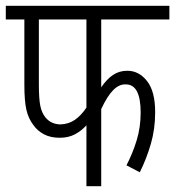

<svg xmlns="http://www.w3.org/2000/svg" viewBox="-20 -642 604 662"><path d="M329 -575V-341Q348 -369 369.5 -383.5Q391 -398 419 -398Q459 -398 487 -362.5Q515 -327 515 -255Q515 -197 500 -145.5Q485 -94 462 -48L416 -72Q437 -112 451 -157.5Q465 -203 465 -254Q465 -352 413 -351Q391 -352 370.5 -331.5Q350 -311 329 -266V0H278V-210Q261 -191 238.5 -179Q216 -167 186 -167Q154 -167 131.5 -179Q109 -191 95 -211Q78 -233 71 -263.5Q64 -294 64 -350V-575H0V-622H564V-575ZM114 -575V-352Q114 -301 119 -277Q124 -253 136 -238Q155 -214 188 -213Q217 -214 238.5 -229Q260 -244 278 -271V-575Z"/></svg>

Font: Noto Sans ExtraCondensed Light
Style: Italic
Weight: 300
Width: 2
Italic angle: -12°
Designer: Monotype Design Team
Foundry: Monotype Imaging Inc.
Version: Version 2.013; ttfautohint (v1.8.4.7-5d5b)